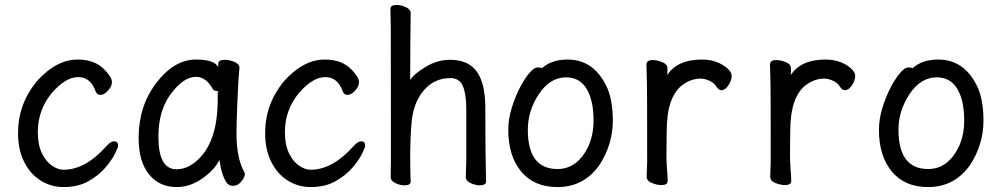

<svg xmlns="http://www.w3.org/2000/svg" viewBox="-20 -733 4040 777"><path d="M237 24Q187 24 145 -2Q103 -28 78 -77.5Q53 -127 53 -194Q53 -311 128 -403Q207 -492 294 -492Q365 -492 404 -450Q433 -420 433 -401Q433 -384 417.5 -366.5Q402 -349 386 -349Q373 -349 367 -363Q347 -421 296 -421Q246 -421 190 -357Q133 -288 133 -199Q133 -147 149.5 -113Q166 -79 190.5 -62.5Q215 -46 237 -46Q326 -46 412 -143Q428 -161 442 -161Q458 -161 458 -143Q458 -137 445 -110.5Q432 -84 405.5 -53.5Q379 -23 337.5 0.5Q296 24 237 24Z M694 -48Q734 -48 770 -77Q861 -150 861 -330V-358Q863 -360 863 -362Q863 -365 854.5 -365Q846 -365 841 -373Q814 -422 773 -422Q723 -422 672 -354Q621 -286 621 -180Q621 -48 694 -48ZM695 24Q624 24 582.5 -28Q541 -80 541 -175Q541 -304 613 -398Q685 -492 773 -492Q849 -492 863 -461V-475Q863 -491 891 -491Q908 -491 928.5 -482.5Q949 -474 949 -458Q944 -411 940 -306Q937 -225 937 -193Q937 -93 969 -36L971 -29Q971 -17 957 1Q943 19 922 19Q902 19 890.5 -4.5Q879 -28 873 -57L868 -86Q848 -45 798.5 -10.5Q749 24 695 24Z M1237 24Q1187 24 1145 -2Q1103 -28 1078 -77.5Q1053 -127 1053 -194Q1053 -311 1128 -403Q1207 -492 1294 -492Q1365 -492 1404 -450Q1433 -420 1433 -401Q1433 -384 1417.5 -366.5Q1402 -349 1386 -349Q1373 -349 1367 -363Q1347 -421 1296 -421Q1246 -421 1190 -357Q1133 -288 1133 -199Q1133 -147 1149.5 -113Q1166 -79 1190.5 -62.5Q1215 -46 1237 -46Q1326 -46 1412 -143Q1428 -161 1442 -161Q1458 -161 1458 -143Q1458 -137 1445 -110.5Q1432 -84 1405.5 -53.5Q1379 -23 1337.5 0.5Q1296 24 1237 24Z M1921 17Q1904 17 1884.5 8Q1865 -1 1865 -17L1867 -84V-293Q1867 -351 1853.5 -384Q1840 -417 1802 -417Q1736 -417 1692 -364Q1650 -311 1645 -229Q1641 -187 1640 -115Q1640 -55 1641 -23L1642 2Q1642 17 1616 17Q1599 17 1580 8Q1561 -1 1561 -17L1562 -88Q1562 -600 1561.5 -621Q1561 -642 1560.5 -664.5Q1560 -687 1560 -697Q1560 -713 1586 -713Q1603 -713 1622.5 -704Q1642 -695 1642 -679Q1640 -547 1640 -409Q1653 -432 1701 -461.5Q1749 -491 1802 -491Q1888 -491 1921 -424Q1944 -376 1944 -297Q1944 -118 1947 2Q1947 17 1921 17Z M2236 -49Q2318 -49 2362 -143Q2382 -189 2382 -245Q2382 -327 2354 -373.5Q2326 -420 2271 -420Q2206 -420 2161 -352.5Q2116 -285 2116 -208Q2116 -49 2236 -49ZM2236 24Q2141 24 2089 -39Q2037 -102 2037 -207Q2037 -251 2050.5 -295Q2064 -339 2082.5 -375.5Q2101 -412 2121 -436Q2141 -460 2155 -460Q2171 -460 2173 -457Q2212 -492 2277 -492Q2386 -492 2438 -376Q2460 -323 2460 -245Q2460 -148 2405 -64Q2342 24 2236 24Z M2680 -429Q2721 -492 2820 -492Q2882 -492 2923 -457Q2941 -441 2941 -426Q2941 -408 2928 -388Q2915 -368 2899 -368Q2889 -368 2880 -381Q2870 -398 2850.5 -406.5Q2831 -415 2817 -415Q2777 -415 2743 -390Q2678 -343 2678 -201Q2677 -163 2677 -106Q2677 -75 2679.5 -46Q2682 -17 2682 0Q2682 16 2656 16Q2639 16 2618 7.5Q2597 -1 2597 -18L2599 -81Q2599 -378 2598 -398Q2596 -454 2596 -474Q2598 -490 2622 -490Q2639 -490 2660 -481.5Q2681 -473 2681 -456Q2681 -436 2680 -429Z M3180 -429Q3221 -492 3320 -492Q3382 -492 3423 -457Q3441 -441 3441 -426Q3441 -408 3428 -388Q3415 -368 3399 -368Q3389 -368 3380 -381Q3370 -398 3350.5 -406.5Q3331 -415 3317 -415Q3277 -415 3243 -390Q3178 -343 3178 -201Q3177 -163 3177 -106Q3177 -75 3179.5 -46Q3182 -17 3182 0Q3182 16 3156 16Q3139 16 3118 7.5Q3097 -1 3097 -18L3099 -81Q3099 -378 3098 -398Q3096 -454 3096 -474Q3098 -490 3122 -490Q3139 -490 3160 -481.5Q3181 -473 3181 -456Q3181 -436 3180 -429Z M3736 -49Q3818 -49 3862 -143Q3882 -189 3882 -245Q3882 -327 3854 -373.5Q3826 -420 3771 -420Q3706 -420 3661 -352.5Q3616 -285 3616 -208Q3616 -49 3736 -49ZM3736 24Q3641 24 3589 -39Q3537 -102 3537 -207Q3537 -251 3550.5 -295Q3564 -339 3582.5 -375.5Q3601 -412 3621 -436Q3641 -460 3655 -460Q3671 -460 3673 -457Q3712 -492 3777 -492Q3886 -492 3938 -376Q3960 -323 3960 -245Q3960 -148 3905 -64Q3842 24 3736 24Z"/></svg>

Font: \eiw{I[½ {O¿rH
Style: Bold
Weight: 700
Designer: LXGW / Fontworks Inc.
Foundry: LXGW / Fontworks Inc.
Version: Version 1.320;February 9, 2024